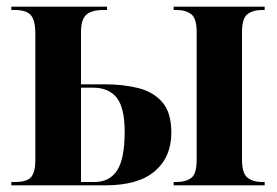

<svg xmlns="http://www.w3.org/2000/svg" viewBox="-20 -556 832 576"><path d="M14 0V-10H25Q61 -10 73.5 -25Q86 -40 86 -75V-455Q86 -495 72.5 -510.5Q59 -526 25 -526H14V-536H301V-526H290Q254 -526 238.5 -511.5Q223 -497 223 -460V-303H296Q349 -303 394 -292Q439 -281 466.5 -250Q494 -219 494 -158Q494 -85 444.5 -42.5Q395 0 296 0ZM501 0V-10H510Q537 -10 553.5 -22Q570 -34 570 -77V-460Q570 -501 553.5 -513.5Q537 -526 511 -526H501V-536H774V-526H766Q739 -526 722.5 -513.5Q706 -501 706 -459V-77Q706 -36 722.5 -23Q739 -10 766 -10H774V0ZM263 -10Q309 -10 331.5 -45Q354 -80 354 -161Q354 -233 330 -263Q306 -293 259 -293H223V-10Z"/></svg>

Font: Noto Serif Display Condensed
Style: Bold
Weight: 700
Width: 3
Designer: Monotype Design Team
Foundry: Monotype Imaging Inc.
Version: Version 2.009